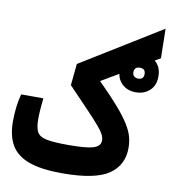

<svg xmlns="http://www.w3.org/2000/svg" viewBox="-80 -775 761 849"><g transform="rotate(10 300.5 -350.5)"><path d="M255.9 4.4Q162.1 4.4 106.4 -15.6Q50.8 -35.6 26.1 -77.4Q1.5 -119.1 1.5 -184.6Q1.5 -214.8 5.1 -246.8Q8.8 -278.8 16.6 -307.6H116.2Q113.3 -280.8 111.6 -256.6Q109.9 -232.4 109.9 -212.9Q109.9 -175.3 120.1 -156Q130.4 -136.7 162.6 -130.1Q194.8 -123.5 261.2 -123.5Q341.3 -123.5 372.8 -133.3Q404.3 -143.1 404.3 -168.5Q404.3 -182.1 397 -196.3Q389.6 -210.4 370.6 -232.7Q351.6 -254.9 316.7 -291.5Q281.7 -328.1 226.1 -386.2L235.8 -482.9L595.2 -704.6L597.7 -572.3L350.1 -426.3Q406.2 -370.6 440.7 -330.8Q475.1 -291 493.7 -261.2Q512.2 -231.4 518.8 -206.8Q525.4 -182.1 525.4 -156.7Q525.4 -78.6 463.9 -37.1Q402.3 4.4 255.9 4.4ZM513.7 -404.8Q475.6 -404.8 451.4 -428Q427.2 -451.2 427.2 -490.7Q427.2 -529.8 452.1 -553.2Q477.1 -576.7 513.7 -576.7Q550.8 -576.7 575.7 -554.4Q600.6 -532.2 600.6 -490.7Q600.6 -450.2 575.7 -427.5Q550.8 -404.8 513.7 -404.8ZM513.7 -466.3Q538.6 -466.3 538.6 -490.7Q538.6 -515.1 514.2 -515.1Q488.3 -515.1 488.3 -490.7Q488.3 -478.5 495.8 -472.4Q503.4 -466.3 513.7 -466.3Z"/></g></svg>

Font: Cascadia Mono NF SemiBold
Style: Regular
Weight: 600
Monospace: yes
Designer: Aaron Bell
Foundry: Saja Typeworks
Version: Version 2404.023; ttfautohint (v1.8.4)